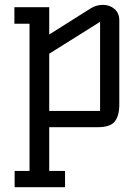

<svg xmlns="http://www.w3.org/2000/svg" viewBox="-20 -530 567 800"><path d="M40 -431.2V-500H185.1V-386.2L357.9 -495.1Q381.8 -509.8 408.2 -509.8Q437.5 -509.8 457.3 -492.4Q477.1 -475.1 477.1 -444.8V-94.2Q477.1 -47.9 458.3 -23.9Q439.5 0 387.2 0H185.1V182.1H251V250H41V182.1H103V-431.2ZM185.1 -67.9H397V-439L185.1 -306.2Z"/></svg>

Font: Kelly Slab
Style: Regular
Weight: 400
Designer: Denis Masharov
Foundry: Denis Masharov
Version: Version 1.001